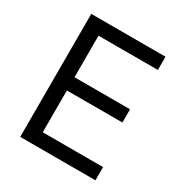

<svg xmlns="http://www.w3.org/2000/svg" viewBox="-169 -855 936 983"><g transform="rotate(30 299.0 -363.5)"><path d="M88.1 0H532.7V-78.1H176.1V-325.3H504.3V-403.4H176.1V-649.1H527V-727.3H88.1Z"/></g></svg>

Font: Karasuma Gothic
Style: Regular
Weight: 400
Designer: Rasmus Andersson, Ryoko Nishizuka
Foundry: Genbu
Version: Version 1.00